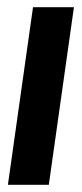

<svg xmlns="http://www.w3.org/2000/svg" viewBox="-20 -515 229 535"><path d="M2 0 72 -495H186L116 0Z"/></svg>

Font: Alumni Sans Thin
Style: Bold Italic
Weight: 700
Italic angle: -8°
Version: Version 1.016